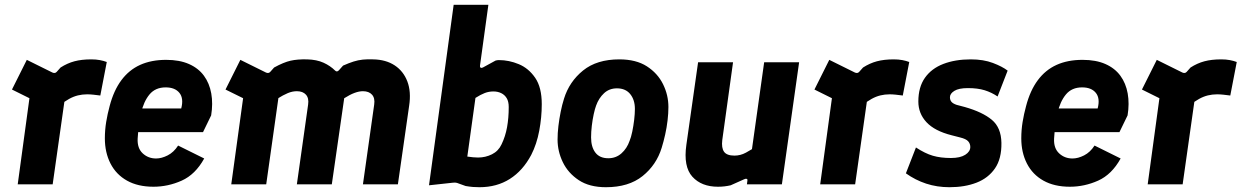

<svg xmlns="http://www.w3.org/2000/svg" viewBox="-20 -770 5186 802"><path d="M54 0 115 -448 177 -323 30 -396 92 -520 199 -467Q210 -462 217 -470L233 -488Q261 -506 291 -514Q321 -522 361 -522Q381 -522 397 -519Q413 -516 426 -511L399 -371Q384 -373 370 -374.5Q356 -376 344 -376Q324 -376 305.5 -371.5Q287 -367 269 -357Q251 -347 232 -332L254 -381L200 0Z M621 10Q556 10 510.5 -15.5Q465 -41 441.5 -87Q418 -133 418 -192Q418 -227 423.5 -260.5Q429 -294 438 -327Q455 -392 487 -435Q519 -478 565.5 -499Q612 -520 674 -520Q730 -520 769.5 -502.5Q809 -485 832 -453.5Q855 -422 862.5 -379.5Q870 -337 862 -288L828 -218H529L541 -317H737Q748 -359 729.5 -382Q711 -405 672 -405Q629 -405 604.5 -375.5Q580 -346 569 -297Q564 -275 560.5 -249Q557 -223 555 -191Q553 -151 576 -129.5Q599 -108 632 -108Q655 -108 680.5 -121Q706 -134 724 -162L833 -108Q796 -41 739 -15.5Q682 10 621 10Z M946 0 1005 -429 1060 -328 922 -396 984 -520 1091 -467Q1102 -462 1109 -470L1125 -488Q1165 -510 1194 -516.5Q1223 -523 1263 -522Q1303 -521 1331.5 -508Q1360 -495 1380 -475Q1388 -467 1397 -478L1413 -496Q1438 -507 1457 -513Q1476 -519 1495.5 -521Q1515 -523 1539 -522Q1592 -521 1628.5 -497Q1665 -473 1681.5 -430Q1698 -387 1689 -328L1642 0H1496L1543 -333Q1547 -360 1534 -374.5Q1521 -389 1496 -389Q1480 -389 1461 -382Q1442 -375 1417.5 -359.5Q1393 -344 1358 -319L1422 -389L1366 0H1220L1267 -333Q1271 -360 1258 -374.5Q1245 -389 1220 -389Q1201 -389 1182 -381Q1163 -373 1139 -358Q1115 -343 1081 -322L1153 -432L1092 0Z M1983 12Q1968 12 1955.5 11Q1943 10 1925 7L1889 -6Q1882 -8 1873 -7L1772 4L1875 -750H2020L1985 -496Q1984 -490 1987.5 -487.5Q1991 -485 1997 -488L2050 -517Q2054 -518 2057 -518.5Q2060 -519 2064 -519Q2106 -519 2147 -502Q2188 -485 2215.5 -445Q2243 -405 2243 -335Q2243 -280 2232.5 -224Q2222 -168 2199 -123Q2164 -57 2109.5 -22.5Q2055 12 1983 12ZM1977 -112Q2008 -112 2035 -125.5Q2062 -139 2075 -167Q2091 -200 2098 -238.5Q2105 -277 2105 -323Q2105 -346 2096.5 -360Q2088 -374 2073.5 -381Q2059 -388 2041 -388Q2022 -388 2005 -381.5Q1988 -375 1966 -361L1932 -116Q1946 -114 1956.5 -113Q1967 -112 1977 -112Z M2511 12Q2442 12 2397.5 -17.5Q2353 -47 2331 -92.5Q2309 -138 2309 -187Q2309 -214 2312.5 -243.5Q2316 -273 2322 -303Q2328 -333 2336 -358Q2358 -429 2415.5 -475.5Q2473 -522 2567 -522Q2637 -522 2682 -493Q2727 -464 2749.5 -418.5Q2772 -373 2772 -323Q2772 -297 2768.5 -267Q2765 -237 2758.5 -208Q2752 -179 2744 -153Q2722 -81 2664 -34.5Q2606 12 2511 12ZM2521 -109Q2553 -109 2576 -129.5Q2599 -150 2610 -182Q2616 -196 2621 -220Q2626 -244 2629 -269.5Q2632 -295 2632 -315Q2632 -353 2612.5 -377Q2593 -401 2557 -401Q2525 -401 2503 -380.5Q2481 -360 2470 -329Q2465 -316 2460 -293Q2455 -270 2452 -244.5Q2449 -219 2449 -196Q2449 -156 2467 -132.5Q2485 -109 2521 -109Z M2979 10Q2910 10 2872 -32Q2834 -74 2847 -165L2896 -510H3042L2997 -185Q2993 -152 3004.5 -136Q3016 -120 3048 -120Q3060 -120 3072 -123Q3084 -126 3096 -132.5Q3108 -139 3121 -147L3172 -510H3318L3246 0H3100L3102 -16Q3103 -22 3098.5 -23Q3094 -24 3088 -21Q3074 -15 3060 -8.5Q3046 -2 3032 4Q3019 7 3006 8.5Q2993 10 2979 10Z M3406 0 3467 -448 3529 -323 3382 -396 3444 -520 3551 -467Q3562 -462 3569 -470L3585 -488Q3613 -506 3643 -514Q3673 -522 3713 -522Q3733 -522 3749 -519Q3765 -516 3778 -511L3751 -371Q3736 -373 3722 -374.5Q3708 -376 3696 -376Q3676 -376 3657.5 -371.5Q3639 -367 3621 -357Q3603 -347 3584 -332L3606 -381L3552 0Z M3946 12Q3894 12 3848.5 -3Q3803 -18 3764 -46L3806 -154Q3844 -129 3876.5 -119.5Q3909 -110 3952 -110Q3991 -110 4012 -123.5Q4033 -137 4033 -156Q4033 -170 4024 -180Q4015 -190 3990 -196L3955 -205Q3884 -223 3850 -259.5Q3816 -296 3816 -346Q3816 -406 3843.5 -445Q3871 -484 3920.5 -503Q3970 -522 4035 -522Q4088 -522 4127.5 -507Q4167 -492 4189 -475L4147 -367Q4122 -384 4093 -393Q4064 -402 4023 -402Q3985 -402 3966.5 -390.5Q3948 -379 3948 -364Q3948 -352 3954.5 -344.5Q3961 -337 3976 -332L4010 -323Q4084 -302 4123 -269.5Q4162 -237 4163 -173Q4164 -107 4136 -66.5Q4108 -26 4059 -7Q4010 12 3946 12Z M4449 10Q4384 10 4338.5 -15.5Q4293 -41 4269.5 -87Q4246 -133 4246 -192Q4246 -227 4251.5 -260.5Q4257 -294 4266 -327Q4283 -392 4315 -435Q4347 -478 4393.5 -499Q4440 -520 4502 -520Q4558 -520 4597.5 -502.5Q4637 -485 4660 -453.5Q4683 -422 4690.5 -379.5Q4698 -337 4690 -288L4656 -218H4357L4369 -317H4565Q4576 -359 4557.5 -382Q4539 -405 4500 -405Q4457 -405 4432.5 -375.5Q4408 -346 4397 -297Q4392 -275 4388.5 -249Q4385 -223 4383 -191Q4381 -151 4404 -129.5Q4427 -108 4460 -108Q4483 -108 4508.5 -121Q4534 -134 4552 -162L4661 -108Q4624 -41 4567 -15.5Q4510 10 4449 10Z M4774 0 4835 -448 4897 -323 4750 -396 4812 -520 4919 -467Q4930 -462 4937 -470L4953 -488Q4981 -506 5011 -514Q5041 -522 5081 -522Q5101 -522 5117 -519Q5133 -516 5146 -511L5119 -371Q5104 -373 5090 -374.5Q5076 -376 5064 -376Q5044 -376 5025.5 -371.5Q5007 -367 4989 -357Q4971 -347 4952 -332L4974 -381L4920 0Z"/></svg>

Font: Finlandica
Style: Italic
Weight: 400
Italic angle: -8°
Designer: Niklas Ekholm, Juho Hiilivirta, Jaakko Suomalainen
Foundry: Helsinki Type Studio
Version: Version 1.064